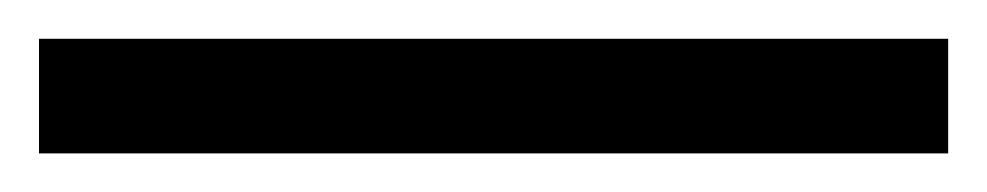

<svg xmlns="http://www.w3.org/2000/svg" viewBox="-25 63 509 99"><path d="M-4.9 83H463.9V142.1H-4.9Z"/></svg>

Font: Koh Santepheap
Style: Regular
Weight: 400
Designer: Danh Hong
Version: Version 2.002; ttfautohint (v1.8.3)